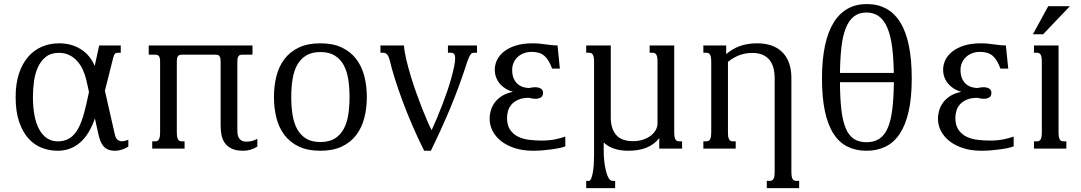

<svg xmlns="http://www.w3.org/2000/svg" viewBox="-20 -747 5433 965"><path d="M269.5 10.7Q228.5 10.7 190.4 -3.9Q152.3 -18.6 123 -51Q93.8 -83.5 76.2 -134.8Q58.6 -186 58.6 -259.3Q58.6 -326.7 75.4 -377.4Q92.3 -428.2 121.8 -461.9Q151.4 -495.6 191.2 -512.5Q231 -529.3 277.3 -529.3Q338.9 -529.3 386 -499.8Q433.1 -470.2 456.1 -415.5L478.5 -518.6H586.9V-481.9H573.2Q563 -481.9 557.9 -476.8Q552.7 -471.7 548.8 -456.1L507.3 -291L557.1 -71.3Q561 -52.7 570.6 -44.9Q580.1 -37.1 592.8 -37.1Q600.1 -37.1 608.2 -39.1Q616.2 -41 625 -44.4V-10.3Q609.4 -0.5 592.5 5.1Q575.7 10.7 558.6 10.7Q536.6 10.7 522.2 4.2Q507.8 -2.4 498.3 -14.2Q488.8 -25.9 483.2 -42Q477.5 -58.1 473.6 -76.7L457 -151.9Q429.2 -70.8 381.8 -30Q334.5 10.7 269.5 10.7ZM276.4 -481.4Q235.4 -481.4 210 -460.9Q184.6 -440.4 170.2 -408.2Q155.8 -376 150.6 -336.7Q145.5 -297.4 145.5 -259.3Q145.5 -208.5 153.3 -167.2Q161.1 -126 177 -96.9Q192.9 -67.9 216.3 -52.2Q239.7 -36.6 270.5 -36.6Q298.3 -36.6 320.1 -46.9Q341.8 -57.1 358.9 -79.3Q376 -101.6 389.4 -137.5Q402.8 -173.3 414.1 -224.6L427.2 -284.7L414.1 -343.8Q407.7 -371.6 396.2 -396.5Q384.8 -421.4 367.7 -440.4Q350.6 -459.5 327.6 -470.5Q304.7 -481.4 276.4 -481.4Z M1218.8 -35.2Q1231.4 -35.2 1244.1 -37.8Q1256.8 -40.5 1273.4 -49.3V-10.3Q1257.8 -0.5 1240.2 5.1Q1222.7 10.7 1203.1 10.7Q1165.5 10.7 1143.1 -0.7Q1120.6 -12.2 1108.6 -30.3Q1096.7 -48.3 1092.8 -71Q1088.9 -93.8 1088.9 -116.2V-433.6Q1088.9 -446.3 1087.4 -453.9Q1085.9 -461.4 1082.5 -465.6Q1079.1 -469.7 1074.2 -470.9Q1069.3 -472.2 1063 -472.2H894.5Q887.7 -472.2 883.1 -470.9Q878.4 -469.7 875 -465.6Q871.6 -461.4 870.1 -453.9Q868.7 -446.3 868.7 -433.6V-85Q868.7 -69.8 870.1 -60.5Q871.6 -51.3 875 -45.9Q878.4 -40.5 883.1 -38.6Q887.7 -36.6 894.5 -36.6H907.7V0H745.1V-36.6H758.8Q765.1 -36.6 770 -38.6Q774.9 -40.5 778.3 -45.9Q781.7 -51.3 783.2 -60.5Q784.7 -69.8 784.7 -85V-433.6Q784.7 -446.3 783.2 -453.9Q781.7 -461.4 778.3 -465.6Q774.9 -469.7 770 -470.9Q765.1 -472.2 758.8 -472.2H727.5V-518.6H1249V-472.2H1198.7Q1191.9 -472.2 1187.3 -470.9Q1182.6 -469.7 1179.2 -465.6Q1175.8 -461.4 1174.3 -453.9Q1172.9 -446.3 1172.9 -433.6V-94.2Q1172.9 -85.9 1173.8 -75.7Q1174.8 -65.4 1179.2 -56.4Q1183.6 -47.4 1192.9 -41.3Q1202.1 -35.2 1218.8 -35.2Z M1356.9 -259.3Q1356.9 -315.4 1369.4 -364.5Q1381.8 -413.6 1409.7 -450.2Q1437.5 -486.8 1481.9 -508.1Q1526.4 -529.3 1590.3 -529.3Q1653.8 -529.3 1698.2 -508.1Q1742.7 -486.8 1770.5 -450.2Q1798.3 -413.6 1811 -364.5Q1823.7 -315.4 1823.7 -259.3Q1823.7 -203.1 1811 -154.1Q1798.3 -105 1770.5 -68.4Q1742.7 -31.7 1698.2 -10.5Q1653.8 10.7 1590.3 10.7Q1526.4 10.7 1481.9 -10.5Q1437.5 -31.7 1409.7 -68.4Q1381.8 -105 1369.4 -154.1Q1356.9 -203.1 1356.9 -259.3ZM1443.8 -259.3Q1443.8 -212.4 1450.2 -171.1Q1456.5 -129.9 1472.9 -99.4Q1489.3 -68.8 1517.6 -51Q1545.9 -33.2 1590.3 -33.2Q1634.8 -33.2 1663.1 -51Q1691.4 -68.8 1707.8 -99.4Q1724.1 -129.9 1730.5 -171.1Q1736.8 -212.4 1736.8 -259.3Q1736.8 -306.2 1730.5 -347.4Q1724.1 -388.7 1707.8 -419.2Q1691.4 -449.7 1662.8 -467.5Q1634.3 -485.4 1590.3 -485.4Q1546.4 -485.4 1517.8 -467.5Q1489.3 -449.7 1472.9 -419.2Q1456.5 -388.7 1450.2 -347.4Q1443.8 -306.2 1443.8 -259.3Z M2145.5 10.7H2111.8Q2079.6 -53.7 2052 -117.9Q2024.4 -182.1 2002.4 -241.5Q1980.5 -300.8 1964.4 -352.3Q1948.2 -403.8 1939 -442.9Q1935.5 -457 1931.2 -465.1Q1926.8 -473.1 1921.9 -476.8Q1917 -480.5 1912.6 -481.2Q1908.2 -481.9 1905.3 -481.9H1892.1V-518.6H2010.3Q2012.7 -487.3 2022.2 -447Q2031.7 -406.7 2044.7 -364Q2057.6 -321.3 2073 -278.3Q2088.4 -235.4 2103 -198.5Q2117.7 -161.6 2129.9 -133.8Q2142.1 -106 2149.4 -92.8Q2162.6 -121.1 2176.8 -154.8Q2190.9 -188.5 2204.1 -223.1Q2217.3 -257.8 2228.8 -291.5Q2240.2 -325.2 2248 -353.5Q2258.3 -391.1 2262.9 -415Q2267.6 -439 2267.6 -453.1Q2267.6 -470.2 2262 -476.1Q2256.3 -481.9 2246.6 -481.9H2231.4V-518.6H2377.4V-481.9H2363.3Q2357.9 -481.9 2353.5 -480.5Q2349.1 -479 2344.5 -472.4Q2339.8 -465.8 2334.2 -452.1Q2328.6 -438.5 2320.8 -413.6Q2286.6 -308.1 2242.7 -202.9Q2198.7 -97.7 2145.5 10.7Z M2651.9 -486.3Q2630.9 -486.3 2613 -479.5Q2595.2 -472.7 2582 -460.7Q2568.8 -448.7 2561.5 -431.9Q2554.2 -415 2554.2 -395.5Q2554.2 -368.7 2562.5 -351.1Q2570.8 -333.5 2583.5 -323.2Q2596.2 -313 2611.3 -308.8Q2626.5 -304.7 2639.6 -304.7Q2646.5 -306.2 2653.8 -307.4Q2661.1 -308.6 2668.9 -308.6Q2676.8 -308.6 2684.1 -307.1Q2691.4 -305.7 2697 -302.5Q2702.6 -299.3 2706.1 -293.9Q2709.5 -288.6 2709.5 -280.8Q2709.5 -263.7 2698.2 -257.1Q2687 -250.5 2671.4 -250.5Q2663.6 -250.5 2655.5 -251.7Q2647.5 -252.9 2639.6 -255.4Q2606.4 -255.4 2585 -245.8Q2563.5 -236.3 2550.8 -221.7Q2538.1 -207 2533.2 -189.2Q2528.3 -171.4 2528.3 -155.3Q2528.3 -115.7 2545.2 -92.8Q2562 -69.8 2587.6 -58.3Q2613.3 -46.9 2644 -43.7Q2674.8 -40.5 2703.1 -40.5Q2739.7 -40.5 2769 -46.4Q2798.3 -52.2 2821.3 -60.5V-11.2Q2809.6 -6.8 2791.3 -2.9Q2772.9 1 2751.2 3.9Q2729.5 6.8 2705.8 8.8Q2682.1 10.7 2659.7 10.7Q2607.4 10.7 2566.7 -2.7Q2525.9 -16.1 2498 -38.3Q2470.2 -60.5 2455.6 -89.4Q2440.9 -118.2 2440.9 -148.4Q2440.9 -170.4 2447 -191.9Q2453.1 -213.4 2467 -232.2Q2481 -251 2503.2 -264.9Q2525.4 -278.8 2558.1 -285.6Q2540.5 -290 2524.2 -299.6Q2507.8 -309.1 2494.9 -323.2Q2481.9 -337.4 2474.4 -356Q2466.8 -374.5 2466.8 -397Q2466.8 -423.3 2479 -447.3Q2491.2 -471.2 2515.1 -489.5Q2539.1 -507.8 2574.5 -518.6Q2609.9 -529.3 2655.8 -529.3Q2676.8 -529.3 2692.9 -527.6Q2709 -525.9 2723.4 -523.9Q2737.8 -522 2751.7 -520.3Q2765.6 -518.6 2782.2 -518.6L2793.9 -402.3H2754.9Q2746.6 -424.3 2737.3 -440.2Q2728 -456.1 2716.1 -466.3Q2704.1 -476.6 2688.5 -481.4Q2672.9 -486.3 2651.9 -486.3Z M3014.2 10.7Q3014.2 36.1 3017.1 63Q3020 89.8 3025.4 111.8Q3030.8 133.8 3039.1 147.9Q3047.4 162.1 3058.6 162.1H3071.8V198.7H2926.3V162.1H2939.9Q2946.3 162.1 2951.2 150.4Q2956.1 138.7 2959.5 120.4Q2962.9 102.1 2964.4 79.6Q2965.8 57.1 2965.8 35.2V-433.6Q2965.8 -448.7 2964.4 -458Q2962.9 -467.3 2959.5 -472.7Q2956.1 -478 2951.2 -480Q2946.3 -481.9 2939.9 -481.9H2926.3V-518.6H3049.8V-155.8Q3049.8 -101.1 3076.4 -69.3Q3103 -37.6 3161.6 -37.6Q3189.5 -37.6 3212.2 -45.2Q3234.9 -52.7 3251 -65.2Q3267.1 -77.6 3275.9 -93.8Q3284.7 -109.9 3284.7 -127V-433.6Q3284.7 -448.7 3283.2 -458Q3281.7 -467.3 3278.3 -472.7Q3274.9 -478 3270 -480Q3265.1 -481.9 3258.8 -481.9H3245.1V-518.6H3368.7V-85Q3368.7 -69.8 3370.1 -60.5Q3371.6 -51.3 3375 -45.9Q3378.4 -40.5 3383.1 -38.6Q3387.7 -36.6 3394.5 -36.6H3408.2V0H3293.5V-52.7Q3266.6 -19.5 3228 -4.4Q3189.5 10.7 3138.2 10.7Q3097.7 10.7 3066.9 0.2Q3036.1 -10.3 3014.2 -30.8Z M3638.7 -85Q3638.7 -69.8 3640.1 -60.5Q3641.6 -51.3 3645 -45.9Q3648.4 -40.5 3653.1 -38.6Q3657.7 -36.6 3664.6 -36.6H3677.7V0H3515.1V-36.6H3528.8Q3535.2 -36.6 3540 -38.6Q3544.9 -40.5 3548.3 -45.9Q3551.8 -51.3 3553.2 -60.5Q3554.7 -69.8 3554.7 -85V-433.6Q3554.7 -448.7 3553.2 -458Q3551.8 -467.3 3548.3 -472.7Q3544.9 -478 3540 -480Q3535.2 -481.9 3528.8 -481.9H3515.1V-518.6H3629.9V-475.1Q3644.5 -487.3 3660.6 -497.3Q3676.8 -507.3 3695.6 -514.4Q3714.4 -521.5 3736.6 -525.4Q3758.8 -529.3 3785.2 -529.3Q3827.1 -529.3 3859.4 -517.6Q3891.6 -505.9 3913.3 -483.4Q3935.1 -460.9 3946.3 -429Q3957.5 -397 3957.5 -356V113.8Q3957.5 128.9 3959 138.2Q3960.4 147.5 3963.9 152.8Q3967.3 158.2 3971.9 160.2Q3976.6 162.1 3983.4 162.1H3996.6V198.7H3834V162.1H3847.7Q3854 162.1 3858.9 160.2Q3863.8 158.2 3867.2 152.8Q3870.6 147.5 3872.1 138.2Q3873.5 128.9 3873.5 113.8V-353Q3873.5 -382.3 3867.2 -406Q3860.8 -429.7 3847.2 -446.3Q3833.5 -462.9 3812 -471.9Q3790.5 -481 3760.7 -481Q3693.8 -481 3638.7 -436Z M4335 10.7Q4281.7 10.7 4240 -9.8Q4198.2 -30.3 4169.7 -74.2Q4141.1 -118.2 4126.2 -187Q4111.3 -255.9 4111.3 -352.5Q4111.3 -446.3 4126.2 -516.6Q4141.1 -586.9 4169.9 -633.5Q4198.7 -680.2 4240.7 -703.4Q4282.7 -726.6 4336.4 -726.6Q4448.2 -726.6 4505.4 -633.5Q4562.5 -540.5 4562.5 -352.5Q4562.5 -255.9 4546.9 -187Q4531.2 -118.2 4502 -74.2Q4472.7 -30.3 4430.4 -9.8Q4388.2 10.7 4335 10.7ZM4335 -32.2Q4373.5 -32.2 4399.4 -49.3Q4425.3 -66.4 4441.4 -102.8Q4457.5 -139.2 4464.6 -196.3Q4471.7 -253.4 4472.7 -334H4201.7Q4202.1 -253.4 4208.7 -196.3Q4215.3 -139.2 4230.5 -102.8Q4245.6 -66.4 4271 -49.3Q4296.4 -32.2 4335 -32.2ZM4335 -684.1Q4296.9 -684.1 4271.7 -664.3Q4246.6 -644.5 4231.2 -606Q4215.8 -567.4 4209.2 -510.7Q4202.6 -454.1 4201.7 -380.4H4472.2Q4471.2 -454.1 4463.9 -510.7Q4456.5 -567.4 4440.4 -606Q4424.3 -644.5 4398.4 -664.3Q4372.6 -684.1 4335 -684.1Z M4905.3 -486.3Q4884.3 -486.3 4866.5 -479.5Q4848.6 -472.7 4835.4 -460.7Q4822.3 -448.7 4814.9 -431.9Q4807.6 -415 4807.6 -395.5Q4807.6 -368.7 4815.9 -351.1Q4824.2 -333.5 4836.9 -323.2Q4849.6 -313 4864.7 -308.8Q4879.9 -304.7 4893.1 -304.7Q4899.9 -306.2 4907.2 -307.4Q4914.6 -308.6 4922.4 -308.6Q4930.2 -308.6 4937.5 -307.1Q4944.8 -305.7 4950.4 -302.5Q4956.1 -299.3 4959.5 -293.9Q4962.9 -288.6 4962.9 -280.8Q4962.9 -263.7 4951.7 -257.1Q4940.4 -250.5 4924.8 -250.5Q4917 -250.5 4908.9 -251.7Q4900.9 -252.9 4893.1 -255.4Q4859.9 -255.4 4838.4 -245.8Q4816.9 -236.3 4804.2 -221.7Q4791.5 -207 4786.6 -189.2Q4781.7 -171.4 4781.7 -155.3Q4781.7 -115.7 4798.6 -92.8Q4815.4 -69.8 4841.1 -58.3Q4866.7 -46.9 4897.5 -43.7Q4928.2 -40.5 4956.5 -40.5Q4993.2 -40.5 5022.5 -46.4Q5051.8 -52.2 5074.7 -60.5V-11.2Q5063 -6.8 5044.7 -2.9Q5026.4 1 5004.6 3.9Q4982.9 6.8 4959.2 8.8Q4935.5 10.7 4913.1 10.7Q4860.8 10.7 4820.1 -2.7Q4779.3 -16.1 4751.5 -38.3Q4723.6 -60.5 4709 -89.4Q4694.3 -118.2 4694.3 -148.4Q4694.3 -170.4 4700.4 -191.9Q4706.5 -213.4 4720.5 -232.2Q4734.4 -251 4756.6 -264.9Q4778.8 -278.8 4811.5 -285.6Q4793.9 -290 4777.6 -299.6Q4761.2 -309.1 4748.3 -323.2Q4735.4 -337.4 4727.8 -356Q4720.2 -374.5 4720.2 -397Q4720.2 -423.3 4732.4 -447.3Q4744.6 -471.2 4768.6 -489.5Q4792.5 -507.8 4827.9 -518.6Q4863.3 -529.3 4909.2 -529.3Q4930.2 -529.3 4946.3 -527.6Q4962.4 -525.9 4976.8 -523.9Q4991.2 -522 5005.1 -520.3Q5019 -518.6 5035.6 -518.6L5047.4 -402.3H5008.3Q5000 -424.3 4990.7 -440.2Q4981.4 -456.1 4969.5 -466.3Q4957.5 -476.6 4941.9 -481.4Q4926.3 -486.3 4905.3 -486.3Z M5300.3 -518.6V-85Q5300.3 -69.8 5301.8 -60.5Q5303.2 -51.3 5306.6 -45.9Q5310.1 -40.5 5314.7 -38.6Q5319.3 -36.6 5326.2 -36.6H5339.4V0H5176.8V-36.6H5190.4Q5196.8 -36.6 5201.7 -38.6Q5206.5 -40.5 5210 -45.9Q5213.4 -51.3 5214.8 -60.5Q5216.3 -69.8 5216.3 -85V-433.6Q5216.3 -448.7 5214.8 -458Q5213.4 -467.3 5210 -472.7Q5206.5 -478 5201.7 -480Q5196.8 -481.9 5190.4 -481.9H5176.8V-518.6ZM5248.5 -715.8H5357.4L5222.7 -574.7H5171.4Z"/></svg>

Font: Arian Grqi
Style: Regular
Weight: 400
Designer: Ruben Hakobyan (Tarumian)
Foundry: Ruben Hakobyan (Tarumian)
Version: Version 1.003